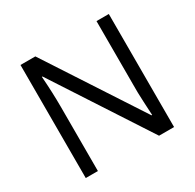

<svg xmlns="http://www.w3.org/2000/svg" viewBox="-155 -882 1065 1050"><g transform="rotate(-30 377.0 -357.0)"><path d="M655.8 0H561L170.9 -599.1H167Q174.8 -493.7 174.8 -405.8V0H98.1V-713.9H191.9L581.1 -117.2H585Q584 -130.4 580.6 -201.9Q577.1 -273.4 578.1 -304.2V-713.9H655.8Z"/></g></svg>

Font: f02034202
Style: Regular
Weight: 400
Foundry: Ascender Corporation
Version: Version 1.10